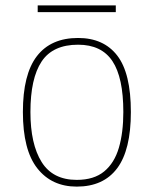

<svg xmlns="http://www.w3.org/2000/svg" viewBox="-20 -683 571 713"><path d="M265 10Q172 10 118.5 -58Q65 -126 65 -267Q65 -407 117 -474.5Q169 -542 270 -542Q365 -542 415.5 -476.5Q466 -411 466 -267Q466 -126 415 -58Q364 10 265 10ZM265 -15Q329 -15 367 -46.5Q405 -78 421.5 -134.5Q438 -191 438 -267Q438 -395 397.5 -456Q357 -517 270 -517Q176 -517 134.5 -454.5Q93 -392 93 -267Q93 -148 134.5 -81.5Q176 -15 265 -15ZM120 -638V-663H410V-638Z"/></svg>

Font: Noto Rashi Hebrew Thin
Style: Regular
Weight: 250
Version: Version 1.006